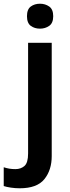

<svg xmlns="http://www.w3.org/2000/svg" viewBox="-73 -772 376 1032"><path d="M72 -685Q72 -722 92.5 -737Q113 -752 142 -752Q170 -752 191.5 -737Q213 -722 213 -685Q213 -648 191.5 -633Q170 -618 142 -618Q113 -618 92.5 -633Q72 -648 72 -685ZM33 240Q9 240 -14.5 236.5Q-38 233 -53 228V127Q-38 132 -23 134.5Q-8 137 10 137Q39 137 58.5 120Q78 103 78 53V-542H205V67Q205 142 165.5 191Q126 240 33 240Z"/></svg>

Font: Noto Sans Lao Looped SemiBold
Style: Regular
Weight: 600
Designer: Mark Frömberg, Ben Mitchell
Foundry: The Fontpad Ltd
Version: Version 1.002; ttfautohint (v1.8.4.7-5d5b)